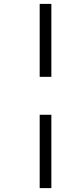

<svg xmlns="http://www.w3.org/2000/svg" viewBox="-20 -742 353 987"><path d="M184 -722V-347H244V-722ZM184 -152V225H244V-152Z"/></svg>

Font: Titillium Web
Style: Light Italic
Weight: 300
Italic angle: -13°
Version: Version 1.001;PS 57.000;hotconv 1.0.70;makeotf.lib2.5.55311